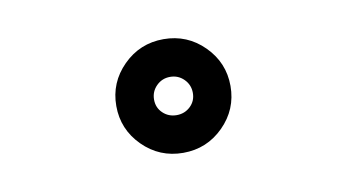

<svg xmlns="http://www.w3.org/2000/svg" viewBox="-37 -714 634 351"><g transform="rotate(-10 280.0 -538.5)"><path d="M355 -613Q386 -582 386 -538.5Q386 -495 355 -464Q324 -433 280 -433Q236 -433 205 -464Q174 -495 174 -538.5Q174 -582 205 -613Q236 -644 280 -644Q324 -644 355 -613ZM305.5 -513Q316 -523 316 -538Q316 -553 305.5 -563.5Q295 -574 280 -574Q265 -574 254.5 -563.5Q244 -553 244 -538Q244 -523 254.5 -513Q265 -503 280 -503Q295 -503 305.5 -513Z"/></g></svg>

Font: Brass Mono
Style: Regular
Weight: 400
Monospace: yes
Version: Version 1.100; ttfautohint (v1.8.3) -l 8 -r 50 -G 200 -x 14 